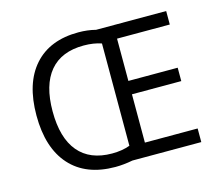

<svg xmlns="http://www.w3.org/2000/svg" viewBox="-93 -744 998 872"><g transform="rotate(-15 406.5 -308.0)"><path d="M752.9 1.5H429.2Q386.2 9.8 347.7 9.8Q210 9.8 135.5 -73Q61 -155.8 61 -308.6Q61 -460 134.3 -542.2Q207.5 -624.5 342.3 -624.5Q385.3 -624.5 423.3 -614.7H752.9V-551.3H504.9V-352.5H736.8V-289.6H504.9V-62.5H752.9ZM350.1 -560.5Q245.1 -560.5 190.9 -496.1Q136.7 -431.6 136.7 -307.6Q136.7 -182.6 190.9 -117.9Q245.1 -53.2 349.1 -53.2Q396.5 -53.2 433.1 -66.9V-547.9Q396.5 -560.5 350.1 -560.5Z"/></g></svg>

Font: XL-Viking
Style: Regular
Weight: 400
Foundry: Ascender Corporation
Version: Version 1.10 March 23, 2015